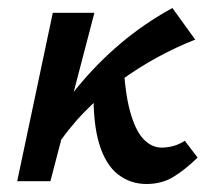

<svg xmlns="http://www.w3.org/2000/svg" viewBox="-20 -453 526 480"><path d="M117 -80 80 -102Q123 -173 172.5 -233.5Q222 -294 281 -344Q340 -394 411 -433L468 -354Q422 -336 374 -310Q326 -284 279.5 -250Q233 -216 191.5 -173.5Q150 -131 117 -80ZM23 0 112 -421H216L106 0ZM346 7Q306 7 275 -17Q244 -41 228 -93.5Q212 -146 214 -233L288 -314Q291 -227 304.5 -177Q318 -127 338.5 -105.5Q359 -84 384 -84Q392 -84 402 -85.5Q412 -87 422.5 -91Q433 -95 442 -101L474 -59Q442 -28 413 -10.5Q384 7 346 7Z"/></svg>

Font: Ysabeau Office
Style: Bold Italic
Weight: 700
Italic angle: -12°
Designer: Christian Thalmann (Catharsis Fonts)
Version: Version 2.001;gftools[0.9.30]; featfreeze: tnum,lnum,ss02